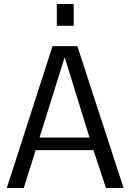

<svg xmlns="http://www.w3.org/2000/svg" viewBox="-20 -947 657 967"><path d="M14.2 0 244.6 -714.8H369.6L602.5 0H513.7L450.7 -190.9H159.7L99.6 0ZM179.2 -254.4H430.7L305.7 -658.7ZM266.1 -816.9V-926.8H351.1V-816.9Z"/></svg>

Font: Pontano Sans
Style: Regular
Weight: 400
Designer: Vernon Adams
Foundry: Vernon Adams
Version: Version 2.001